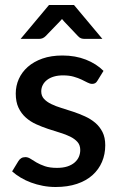

<svg xmlns="http://www.w3.org/2000/svg" viewBox="-20 -740 476 768"><path d="M370 -417.5Q366 -410.5 361 -407.5Q356 -404.5 348.5 -404.5Q340 -404.5 330 -409.8Q320 -415 306.5 -421.5Q293 -428 274.8 -433.2Q256.5 -438.5 232 -438.5Q212 -438.5 195.8 -433.8Q179.5 -429 168.2 -420.2Q157 -411.5 151 -399.8Q145 -388 145 -374.5Q145 -356.5 156 -344.5Q167 -332.5 185 -323.8Q203 -315 226 -308Q249 -301 273 -293Q297 -285 320 -274.5Q343 -264 361 -248.8Q379 -233.5 390 -211.8Q401 -190 401 -159Q401 -123 388 -92.5Q375 -62 350 -39.5Q325 -17 287.8 -4.5Q250.5 8 202.5 8Q176 8 151.2 3.2Q126.5 -1.5 104.2 -9.8Q82 -18 62.8 -29.5Q43.5 -41 28.5 -54.5L53.5 -95.5Q58 -103 64.8 -107.2Q71.5 -111.5 81.5 -111.5Q92 -111.5 102.2 -104.8Q112.5 -98 126.2 -90Q140 -82 159.5 -75.2Q179 -68.5 208 -68.5Q232 -68.5 249.5 -74.2Q267 -80 278.5 -90Q290 -100 295.5 -112.8Q301 -125.5 301 -140Q301 -159.5 290 -172Q279 -184.5 260.8 -193.5Q242.5 -202.5 219.2 -209.5Q196 -216.5 172 -224.5Q148 -232.5 124.8 -243Q101.5 -253.5 83.2 -269.8Q65 -286 54 -309.2Q43 -332.5 43 -366Q43 -396.5 55.2 -424Q67.5 -451.5 91.2 -472.5Q115 -493.5 149.8 -505.8Q184.5 -518 230 -518Q281.5 -518 323.5 -501.5Q365.5 -485 394 -456.5ZM389.5 -584.5H317.5Q311 -584.5 304.8 -586.5Q298.5 -588.5 292 -595.5L237 -653.5Q232.5 -658 228 -664Q225.5 -661 223.2 -658.5Q221 -656 218.5 -653.5L162.5 -595.5Q157 -590 150.5 -587.2Q144 -584.5 137 -584.5H62.5L176 -720H276Z"/></svg>

Font: LatoLatin Semibold
Style: Regular
Weight: 600
Designer: Lukasz Dziedzic with Adam Twardoch and Botio Nikoltchev
Foundry: tyPoland Lukasz Dziedzic
Version: Version 2.015; 2015-08-06; http://www.latofonts.com/